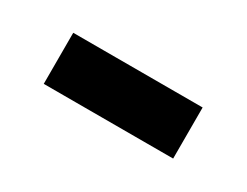

<svg xmlns="http://www.w3.org/2000/svg" viewBox="-28 -38 377 293"><g transform="rotate(30 160.0 108.0)"><path d="M274 153H46V63H274Z"/></g></svg>

Font: Tanohe Sans Medium
Style: Regular
Weight: 500
Designer: Village Type and Design LLC
Foundry: Cooper Hewitt Smithsonian Design Museum
Version: Version 1.00;September 29, 2021;FontCreator 13.0.0.2655 64-b